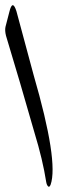

<svg xmlns="http://www.w3.org/2000/svg" viewBox="-65 -715 302 736"><path d="M-29 -670Q-17 -719 -2 -672L64 -427Q160 -96 129 -7Q124 5 119 -1Q114 -6 112 -18Q99 -102 67 -207Q66 -211 12 -397L-42 -578Q-47 -598 -44 -612Z"/></svg>

Font: Amiri
Style: Italic
Weight: 400
Italic angle: 10°
Designer: Khaled Hosny
Version: Version 0.113